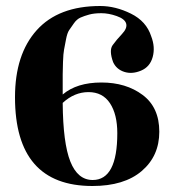

<svg xmlns="http://www.w3.org/2000/svg" viewBox="-20 -608 591 640"><path d="M189 -293Q236 -333 318 -333Q400 -333 455.5 -291.5Q511 -250 511 -169Q511 -88 452.5 -38Q394 12 288 12Q30 12 30 -284Q30 -427 102.5 -507.5Q175 -588 314 -588Q365 -588 416.5 -562.5Q468 -537 484 -487Q498 -451 489 -418Q480 -385 450 -372.5Q420 -360 394 -368.5Q368 -377 357 -401Q343 -440 355.5 -457.5Q368 -475 386.5 -494.5Q405 -514 400.5 -529.5Q396 -545 369 -554.5Q342 -564 318 -564Q294 -564 277.5 -559.5Q261 -555 248.5 -549.5Q236 -544 226.5 -530.5Q217 -517 210.5 -507.5Q204 -498 200 -476.5Q196 -455 193.5 -442.5Q191 -430 190 -401.5Q189 -373 189 -360ZM289 -8Q371 -8 371 -164Q371 -227 346.5 -264Q322 -301 275 -301Q228 -301 189 -265Q190 -131 214.5 -69.5Q239 -8 289 -8Z"/></svg>

Font: Rozha One
Style: Regular
Weight: 400
Designer: Tim Donaldson, Indian Type Foundry
Foundry: Indian Type Foundry
Version: Version 1.300;PS 1.0;hotconv 1.0.78;makeotf.lib2.5.61930; tt